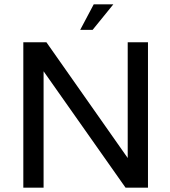

<svg xmlns="http://www.w3.org/2000/svg" viewBox="-20 -861 778 881"><path d="M348 -724H405L500 -841H410ZM566 -667V-136L193 -667H87V0H180V-534L556 0H659V-667H566Z"/></svg>

Font: Maven Pro
Style: Medium
Weight: 500
Designer: Joe Prince
Foundry: Joe Prince
Version: Version 1.003